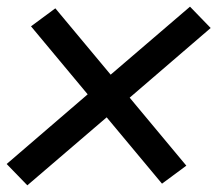

<svg xmlns="http://www.w3.org/2000/svg" viewBox="-26 -628 652 576"><path d="M56 -72 -6 -136 237 -345 67 -549 140 -603 306 -404 544 -608 606 -544 363 -335 533 -131 460 -77 294 -276Z"/></svg>

Font: Iosevka Aile Medium Oblique
Style: Regular
Weight: 500
Italic angle: -9°
Designer: Belleve Invis
Foundry: Belleve Invis
Version: Version 31.1.0; ttfautohint (v1.8.4)